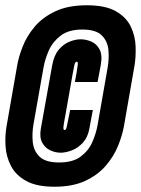

<svg xmlns="http://www.w3.org/2000/svg" viewBox="-31 -701 534 728"><path d="M176 7Q108 7 68.5 -14.8Q29 -36.5 10.8 -71.5Q-7.5 -106.5 -10 -146.5Q-12.5 -186.5 -6 -223L34 -452Q39.5 -485 55 -524.5Q70.5 -564 100.2 -599.5Q130 -635 178.5 -658Q227 -681 298 -681Q369.5 -681 409 -658Q448.5 -635 465.2 -599.5Q482 -564 483.2 -524.5Q484.5 -485 479 -452L439 -223Q432.5 -186.5 416 -146.5Q399.5 -106.5 369 -71.5Q338.5 -36.5 291.2 -14.8Q244 7 176 7ZM193 -85Q245.5 -85 275.2 -107.5Q305 -130 319.2 -162.8Q333.5 -195.5 339 -227L377 -444Q383 -477 380.2 -510.5Q377.5 -544 355.2 -566.5Q333 -589 281 -589Q229.5 -589 199.2 -566Q169 -543 154.2 -509.8Q139.5 -476.5 134 -445L96 -230Q90 -196 93.2 -162.5Q96.5 -129 119 -107Q141.5 -85 193 -85ZM199 -122Q179 -122 159.5 -131Q140 -140 129 -160.2Q118 -180.5 124 -214L167 -454Q174 -492 192.2 -513.2Q210.5 -534.5 233 -543.2Q255.5 -552 275 -552Q294.5 -552 314.8 -543.5Q335 -535 346.5 -513.8Q358 -492.5 351 -454L339 -390H253L258 -418Q258.5 -420.5 259.5 -425.5Q263 -447.5 264 -457.2Q265 -467 260 -467Q254 -467 251.2 -455.2Q248.5 -443.5 244 -418L216 -259Q215.5 -256.5 214.5 -251.5Q210.5 -230.5 209.5 -219.2Q208.5 -208 214 -208Q219.5 -208 222.2 -220.8Q225 -233.5 230 -259L235 -284H321L308 -214Q302 -180.5 283.5 -160.2Q265 -140 241.8 -131Q218.5 -122 199 -122Z"/></svg>

Font: Anybody UltraCondensed Black
Style: Italic
Weight: 900
Width: 1
Italic angle: -10°
Designer: Tyler Finck
Foundry: Etcetera Type Company
Version: Version 1.010; ttfautohint (v1.8.3) -l 8 -r 50 -G 200 -x 14 